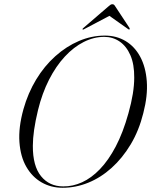

<svg xmlns="http://www.w3.org/2000/svg" viewBox="-20 -879 716 909"><path d="M476.5 -710.5Q531.5 -710.5 574.8 -684.5Q618 -658.5 644 -610Q670 -561.5 675 -494Q680 -426.5 658.5 -343.5Q638 -261 598.8 -195.5Q559.5 -130 508.2 -84Q457 -38 397.8 -14Q338.5 10 276.5 10Q221.5 10 177 -15.5Q132.5 -41 104.8 -89Q77 -137 72 -206.2Q67 -275.5 91 -362Q112.5 -438.5 151.2 -502.5Q190 -566.5 242 -613Q294 -659.5 353.8 -685Q413.5 -710.5 476.5 -710.5ZM279.5 3.5Q324.5 4 368.5 -16Q412.5 -36 453 -78Q493.5 -120 528 -185.5Q562.5 -251 588 -342.5Q602 -392.5 608.8 -434.5Q615.5 -476.5 615.5 -511Q616 -575 597.2 -617.8Q578.5 -660.5 546.2 -682.5Q514 -704.5 473.5 -704.5Q424.5 -704.5 376.8 -680.5Q329 -656.5 287 -611.2Q245 -566 212.2 -501.8Q179.5 -437.5 160 -358Q147.5 -306.5 141.5 -264.5Q135.5 -222.5 135.5 -188.5Q135 -93.5 174.2 -45Q213.5 3.5 279.5 3.5ZM509.5 -810H489.5L587 -741Q591 -738 593 -739.5Q594 -740.5 594.2 -742.2Q594.5 -744 593.5 -746L526.5 -847.5Q523 -853.5 520 -856.2Q517 -859 512 -859Q507 -859 502.8 -856.2Q498.5 -853.5 492 -847.5L374 -746Q371.5 -744 371 -742.2Q370.5 -740.5 371 -739.5Q372 -738.5 374 -739Q376 -739.5 378.5 -741Z"/></svg>

Font: Fraunces 120pt Light
Style: Italic
Weight: 300
Italic angle: -16°
Version: Version 1.000;[b76b70a41]